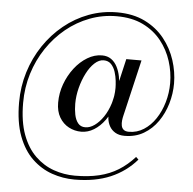

<svg xmlns="http://www.w3.org/2000/svg" viewBox="-63 -854 1137 1132"><g transform="rotate(5 505.0 -288.0)"><path d="M419 214Q350.5 214 285.5 191.5Q220.5 169 168.2 119.2Q116 69.5 85.2 -12Q54.5 -93.5 54.5 -211Q54.5 -305 81.2 -391.2Q108 -477.5 156.8 -550Q205.5 -622.5 271.8 -676.5Q338 -730.5 417.5 -760.2Q497 -790 585 -790Q680 -790 749.8 -755.5Q819.5 -721 865 -664Q910.5 -607 932.8 -538.2Q955 -469.5 955 -401Q955 -341 937.8 -282Q920.5 -223 887 -174.8Q853.5 -126.5 804.2 -97.5Q755 -68.5 691 -68.5Q657.5 -68.5 635.5 -81.8Q613.5 -95 601.8 -116Q590 -137 587.2 -162Q584.5 -187 590 -210L662 -520H752L679.5 -210Q678 -202 674.2 -187.8Q670.5 -173.5 668.8 -157.5Q667 -141.5 669.8 -127Q672.5 -112.5 683 -103.5Q693.5 -94.5 714.5 -94.5Q762 -94.5 802 -120Q842 -145.5 871 -189Q900 -232.5 916 -287.5Q932 -342.5 932 -401Q932 -466.5 911.5 -531.2Q891 -596 848.5 -649.5Q806 -703 740.5 -735Q675 -767 584.5 -767Q501 -767 425.2 -738.2Q349.5 -709.5 286.2 -657.8Q223 -606 176.2 -536.2Q129.5 -466.5 104 -383.8Q78.5 -301 78.5 -211Q78.5 -99.5 107.2 -22.5Q136 54.5 184.8 101.5Q233.5 148.5 294.2 169.8Q355 191 419 191Q499.5 191 562.2 176Q625 161 675.8 129.5Q726.5 98 770 49.5L785 64Q722 137 631.8 175.5Q541.5 214 419 214ZM434 -70.5Q394.5 -70.5 360.2 -88.8Q326 -107 305 -142.5Q284 -178 284 -230Q284 -286.5 303.5 -339.8Q323 -393 356.2 -436Q389.5 -479 431.5 -504.2Q473.5 -529.5 518 -529.5Q550 -529.5 572.2 -513.8Q594.5 -498 608 -471.5Q621.5 -445 627.5 -414Q633.5 -383 633.5 -352Q633.5 -294.5 617.5 -243.5Q601.5 -192.5 573.2 -153.5Q545 -114.5 509.2 -92.5Q473.5 -70.5 434 -70.5ZM456 -98.5Q483 -98.5 510.8 -118.2Q538.5 -138 561.8 -172.5Q585 -207 599.2 -251.8Q613.5 -296.5 613.5 -345.5Q613.5 -361.5 610.8 -387.2Q608 -413 599.8 -439.2Q591.5 -465.5 574.8 -483.5Q558 -501.5 530 -501.5Q502.5 -501.5 476.2 -477.2Q450 -453 429.8 -413.2Q409.5 -373.5 397.2 -326Q385 -278.5 385 -232Q385 -198.5 391 -168Q397 -137.5 412.5 -118Q428 -98.5 456 -98.5Z"/></g></svg>

Font: BodoniModa 10 Custom
Style: Regular
Weight: 400
Designer: Owen Earl
Foundry: indestructible type
Version: Version 2.005